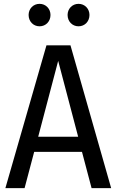

<svg xmlns="http://www.w3.org/2000/svg" viewBox="-20 -980 608 1000"><path d="M186 -960C153 -960 129 -934 129 -902C129 -869 153 -843 186 -843C219 -843 243 -869 243 -902C243 -934 219 -960 186 -960ZM389 -960C356 -960 332 -934 332 -902C332 -869 356 -843 389 -843C422 -843 446 -869 446 -902C446 -934 422 -960 389 -960ZM457 0H559L347 -744H222L8 0H108L158 -189H407ZM179 -268 283 -663 387 -268Z"/></svg>

Font: Glow Sans SC Condensed Medium
Style: Regular
Weight: 600
Width: 3
Designer: Ryoko NISHIZUKA (kana, bopomofo & ideographs); Paul D. Hunt (Latin, Greek & Cyrillic); Sandoll Communications, Soo-young
Version: Version 0.93